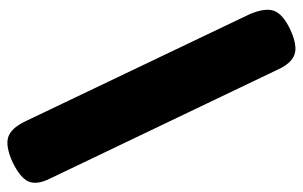

<svg xmlns="http://www.w3.org/2000/svg" viewBox="-173 -603 837 531"><g transform="rotate(-90 245.5 -337.5)"><path d="M431 46Q401 60 380 61Q359 62 344 49Q329 36 318 11L17 -618Q-1 -654 9 -677Q19 -700 62 -721Q106 -741 131 -733.5Q156 -726 175 -687L472 -65Q490 -22 481 2Q472 26 431 46Z"/></g></svg>

Font: Fredoka
Style: Bold
Weight: 700
Designer: Ben Nathan
Foundry: Milena B. Brandão, Ben Nathan
Version: Version 2.001